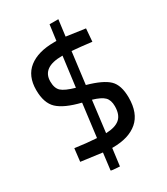

<svg xmlns="http://www.w3.org/2000/svg" viewBox="-222 -894 975 1118"><g transform="rotate(-30 265.0 -335.0)"><path d="M474 -669 467 -583Q396 -592 335 -597L308 -384Q409 -356 448.5 -318Q488 -280 488 -196Q488 -91 429 -40.5Q370 10 263 10H258L243 126Q184 123 184 119L198 6L56 -13L66 -99Q143 -88 210 -84L238 -306Q132 -332 87.5 -373.5Q43 -415 43 -503Q43 -597 103.5 -644.5Q164 -692 273 -692H288L302 -796H361L347 -687ZM139 -505Q139 -459 162.5 -438Q186 -417 250 -399L276 -600H273Q139 -600 139 -505ZM393 -193Q393 -234 372 -255Q351 -276 296 -292L270 -82Q333 -84 363 -110Q393 -136 393 -193Z"/></g></svg>

Font: TypoPRO Titillium Text
Style: 600 wt
Weight: 600
Designer: Accademia di Belle Arti di Urbino and others
Foundry: Accademia di Belle Arti di Urbino and others.
Version: Version 25.000